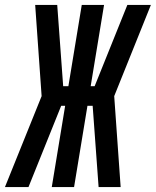

<svg xmlns="http://www.w3.org/2000/svg" viewBox="-60 -755 629 775"><path d="M55 0H-40L108 -367L82 -735H171L195 -407H216L270 -735H360L306 -407H322L454 -735H549L401 -367L427 0H338L314 -328H293L239 0H149L203 -328H187Z"/></svg>

Font: Iosevka SS04 Semibold
Style: Italic
Weight: 600
Italic angle: -9°
Monospace: yes
Designer: Belleve Invis
Foundry: Belleve Invis
Version: Version 19.0.0; ttfautohint (v1.8.4)